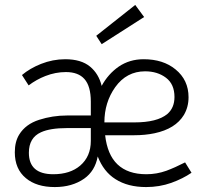

<svg xmlns="http://www.w3.org/2000/svg" viewBox="-20 -748 866 778"><path d="M564 -679 392 -569 370 -603 528 -728ZM96 -402 69 -444Q101 -471 146 -489Q194 -508 244 -508Q309 -508 345 -478Q380 -449 392 -400Q418 -448 461 -478Q505 -508 562 -508Q641 -508 691 -467Q744 -424 744 -354Q744 -314 725 -282Q691 -226 606 -208Q568 -200 524 -200H406Q415 -121 456 -82Q498 -42 573 -42Q615 -42 654 -56Q689 -69 730 -90L756 -48Q721 -24 674 -7Q626 10 572 10Q498 10 448 -22Q400 -52 376 -114Q365 -55 321 -24Q272 10 202 10Q128 10 85 -26Q40 -63 40 -131Q40 -174 58 -203Q84 -245 138.5 -262.5Q193 -280 251 -280H348V-336Q348 -399 322 -428Q297 -456 247 -456Q205 -456 164 -440Q128 -426 96 -402ZM403 -252H524Q617 -252 658 -286Q687 -311 687 -355Q687 -407 652.5 -433Q618 -459 568 -459Q493 -459 447 -395Q403 -333 403 -252ZM348 -229H251Q183 -229 146 -212Q97 -190 97 -129Q97 -42 196 -42Q264 -42 305 -77Q348 -114 348 -177Z"/></svg>

Font: Bellota
Style: Regular
Weight: 400
Designer: Kemie Guaida
Foundry: Kemie Guaida
Version: Version 1.000;PS 002.000;hotconv 1.0.70;makeotf.lib2.5.58329